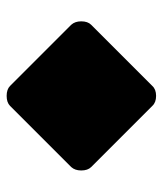

<svg xmlns="http://www.w3.org/2000/svg" viewBox="26 -620 508 601"><g transform="rotate(-90 280.5 -320.0)"><path d="M57.6 -289.1Q46.9 -299.8 46.9 -320.3Q46.9 -339.8 57.6 -351.6Q105.5 -399.4 153.3 -447.3Q201.2 -495.1 249 -543Q259.8 -553.7 280.3 -553.7Q300.8 -553.7 311.5 -543Q359.4 -495.1 407.2 -447.3Q455.1 -399.4 502.9 -351.6Q513.7 -339.8 513.7 -320.3Q513.7 -299.8 502.9 -289.1Q455.1 -241.2 407.2 -193.4Q359.4 -145.5 311.5 -97.7Q300.8 -85.9 280.3 -85.9Q259.8 -85.9 249 -97.7Q201.2 -145.5 153.3 -193.4Q105.5 -241.2 57.6 -289.1Z"/></g></svg>

Font: Passbolt
Style: Regular
Weight: 400
Version: Version 1.0